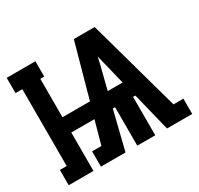

<svg xmlns="http://www.w3.org/2000/svg" viewBox="-117 -662 834 805"><g transform="rotate(-30 300.0 -260.0)"><path d="M1 0V-74H34V-446H1V-520H140V-446H121V-260H254L326 -520H427L551 -74H599V0H477L431 -186H420V0H333V-186H322L276 0H157V-74H202L233 -186H121V0ZM340 -260H412L391 -347Q387 -362 383.5 -377Q380 -392 376 -407Q373 -392 369.5 -377Q366 -362 362 -347Z"/></g></svg>

Font: Iosevka HT Extended
Style: Bold
Weight: 700
Width: 7
Monospace: yes
Designer: Belleve Invis
Foundry: Belleve Invis
Version: Version 32.3.0; ttfautohint (v1.8.4)